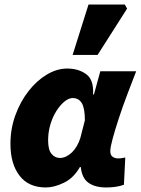

<svg xmlns="http://www.w3.org/2000/svg" viewBox="-20 -814 620 846"><path d="M182 12Q106 12 66 -40Q26 -92 26 -180Q26 -247 48 -307Q70 -367 106 -413Q142 -459 186.5 -485.5Q231 -512 276 -512Q326 -512 360 -487Q394 -462 390 -398H394L422 -500H580Q561 -451 540.5 -397Q520 -343 503.5 -292.5Q487 -242 476.5 -203.5Q466 -165 466 -148Q466 -130 476.5 -123Q487 -116 500 -116Q511 -116 518 -117.5Q525 -119 532 -120L526 0Q510 6 490.5 9Q471 12 448 12Q399 12 370 -8.5Q341 -29 336 -78Q336 -78 336 -78Q336 -78 336 -78H332Q305 -30 262 -9Q219 12 182 12ZM244 -118Q258 -118 271.5 -124.5Q285 -131 297 -142.5Q309 -154 318.5 -170.5Q328 -187 334 -206L354 -284Q354 -337 340.5 -359.5Q327 -382 300 -382Q283 -382 264 -366.5Q245 -351 228.5 -325Q212 -299 202 -265.5Q192 -232 192 -196Q192 -154 207 -136Q222 -118 244 -118ZM300 -572 370 -794H530L540 -776L410 -572Z"/></svg>

Font: Source Sans 3 Black
Style: Italic
Weight: 900
Italic angle: -11°
Designer: Paul D. Hunt
Foundry: Adobe
Version: Version 3.052;hotconv 1.1.0;makeotfexe 2.6.0